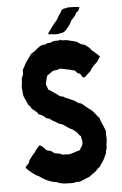

<svg xmlns="http://www.w3.org/2000/svg" viewBox="-60 -934 619 976"><g transform="rotate(-5 250.0 -446.0)"><path d="M187 -549Q184 -539 180 -519Q177 -511 182 -503Q182 -501 184 -497Q186 -493 186 -491Q188 -483 194 -481Q201 -478 240 -449Q248 -443 255 -443Q262 -443 266 -439Q270 -435 277 -433Q280 -432 286.5 -429.5Q293 -427 296 -425Q320 -416 331 -405Q332 -404 335 -403L338 -402Q348 -401 356 -394Q357 -393 364 -387Q371 -381 375 -378Q376 -377 379.5 -374.5Q383 -372 385 -370Q401 -360 406 -353Q409 -349 416 -340.5Q423 -332 426 -328Q428 -326 431 -322.5Q434 -319 435 -317Q438 -314 438 -310Q439 -308 440 -303.5Q441 -299 442 -297Q450 -279 452 -275L461 -251Q462 -249 462 -242Q462 -241 461 -237.5Q460 -234 461 -232Q464 -208 460 -187Q457 -179 459 -170Q459 -166 457 -158Q452 -146 453 -141Q453 -137 451 -133Q446 -122 436 -102Q434 -98 430 -92Q422 -85 419 -76Q417 -71 414 -70Q406 -65 398 -55Q393 -48 379 -39.5Q365 -31 360 -25H359Q327 -11 311 -5Q306 -2 297 -4Q288 -4 283 -2Q277 0 273 0Q248 0 235 -1Q206 -3 192 -11Q192 -12 189.5 -12Q187 -12 186 -12Q184 -12 178 -13.5Q172 -15 169 -16Q166 -17 158 -19Q154 -20 146 -24Q144 -25 139.5 -27Q135 -29 133 -30Q125 -34 122 -36Q104 -49 102 -50Q100 -52 95.5 -53Q91 -54 89 -56Q55 -79 40 -97V-102Q48 -112 52 -115Q60 -121 60 -129Q60 -134 66 -140Q68 -142 72 -148Q76 -154 78 -156Q79 -157 81.5 -160.5Q84 -164 86 -165Q94 -172 97 -180Q99 -184 105 -190Q106 -191 109.5 -195Q113 -199 114 -201Q119 -207 125 -204Q139 -194 145 -187Q153 -175 163 -175Q176 -174 188 -162Q194 -158 197 -158Q198 -158 217 -155Q219 -154 222 -153Q225 -152 226 -151Q232 -148 233 -148Q243 -149 261 -147H266Q269 -148 276 -149.5Q283 -151 286 -152Q291 -154 300 -157Q309 -160 314 -161Q321 -162 324 -168Q326 -173 332 -181Q336 -190 337 -192Q339 -206 338 -210Q334 -222 334 -229Q334 -235 328 -238Q324 -240 320 -248Q318 -251 312 -257Q310 -259 305.5 -262.5Q301 -266 299 -268Q298 -268 296 -269.5Q294 -271 293 -272Q279 -277 259 -292Q246 -303 236 -304Q234 -304 224 -309Q216 -315 212 -317Q209 -318 203 -321.5Q197 -325 194 -327Q192 -328 188 -331.5Q184 -335 180.5 -336.5Q177 -338 173 -338Q165 -339 158 -348Q157 -349 148 -355Q145 -357 139 -359.5Q133 -362 130 -363Q126 -365 126 -367Q123 -375 110 -384Q94 -394 91 -405Q90 -407 87 -410Q80 -414 77 -423Q70 -442 66 -448Q60 -458 58 -473Q58 -478 57 -489.5Q56 -501 55 -507Q55 -514 56 -517Q59 -526 59 -546Q59 -556 62 -560Q70 -572 68 -591Q68 -598 72 -602Q74 -605 77 -610.5Q80 -616 81 -618Q82 -620 84 -624.5Q86 -629 88 -631Q97 -643 115 -669Q116 -672 119 -673Q122 -675 128.5 -679.5Q135 -684 138 -686Q142 -688 143 -690Q157 -702 161 -704Q175 -714 186 -713Q192 -712 198 -716Q205 -722 214 -720Q218 -720 224 -722Q238 -730 257 -728Q263 -727 273 -731H275Q276 -727 283 -727H301Q309 -725 325.5 -721Q342 -717 350 -715Q352 -715 354 -713L372 -701Q377 -697 386 -697Q387 -696 389 -696Q391 -696 392 -695Q395 -693 402 -688Q409 -683 414 -678.5Q419 -674 422 -669Q422 -668 423 -667Q424 -666 425 -665L446 -647Q449 -644 452.5 -641Q456 -638 459.5 -634Q463 -630 465 -628V-627Q455 -617 451 -607Q450 -606 449 -604.5Q448 -603 447 -602Q441 -597 430 -586Q413 -567 412 -563Q412 -561 408 -557Q395 -545 382 -534Q372 -524 364 -537L361 -543Q358 -551 351 -552Q342 -554 335 -565Q332 -570 327 -570Q319 -571 308 -575L293 -578Q265 -584 264 -584Q253 -586 249 -582Q245 -579 235 -579Q225 -579 218 -575Q200 -563 192 -557Q189 -555 187 -549ZM240 -761H262Q265 -762 271 -763Q277 -764 280 -765Q289 -765 298 -772Q314 -788 320 -797Q327 -805 332 -817Q335 -825 343 -832Q358 -847 361 -856Q362 -860 369 -865Q375 -868 378 -875Q378 -876 379 -878.5Q380 -881 381 -882Q384 -889 377 -889Q350 -892 347 -891Q345 -891 332 -891.5Q319 -892 317 -889Q316 -888 313 -888Q303 -890 291 -880Q290 -880 287 -873Q283 -864 277 -859L274 -853Q263 -834 261 -831Q260 -829 252 -821Q251 -820 249 -817.5Q247 -815 246 -814Q241 -806 236 -801Q233 -796 226 -786.5Q219 -777 215 -772Q210 -763 221 -763H236Q238 -763 240 -761Z"/></g></svg>

Font: Gutenberg Clean
Style: Regular
Weight: 400
Designer: Nicola Manzari, Bruno Pierini
Foundry: Unio | Creative Solutions
Version: Version 1.001;PS 001.001;hotconv 1.0.88;makeotf.lib2.5.64775